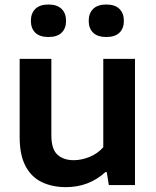

<svg xmlns="http://www.w3.org/2000/svg" viewBox="-20 -800 674 830"><path d="M265 9Q206.5 9 161.2 -12.5Q116 -34 90.5 -81.8Q65 -129.5 65 -207.5V-545.5H202V-215.5Q202 -155 228.5 -131.2Q255 -107.5 298.5 -107.5Q332 -107.5 366.8 -121.5Q401.5 -135.5 426.5 -163.5V-545.5H563.5V0H450.5L441.5 -56H435.5Q364.5 9 265 9ZM439.5 -640Q402 -640 382.8 -658.5Q363.5 -677 363.5 -710Q363.5 -742.5 382.8 -761.5Q402 -780.5 439.5 -780.5Q477 -780.5 496.2 -761.5Q515.5 -742.5 515.5 -710Q515.5 -677 496.2 -658.5Q477 -640 439.5 -640ZM189.5 -640Q152 -640 132.8 -658.5Q113.5 -677 113.5 -710Q113.5 -742.5 132.8 -761.5Q152 -780.5 189.5 -780.5Q227 -780.5 246.2 -761.5Q265.5 -742.5 265.5 -710Q265.5 -677 246.2 -658.5Q227 -640 189.5 -640Z"/></svg>

Font: Encode Sans SemiExpanded SemiExpanded SemiBold
Style: Regular
Weight: 600
Width: 6
Designer: Multiple Designers
Foundry: Impallari Type
Version: Version 3.000; ttfautohint (v1.8.3) -l 8 -r 50 -G 200 -x 14 